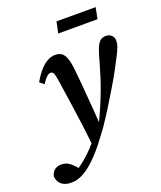

<svg xmlns="http://www.w3.org/2000/svg" viewBox="-253 -783 940 1120"><g transform="rotate(-20 216.5 -223.0)"><path d="M-6 234Q-44 234 -66 215.5Q-88 197 -90 165Q-85 141 -68.5 127.5Q-52 114 -26 114Q0 114 19 126.5Q38 139 59 164L81 184L72 191H42L38 185Q54 175 75 159.5Q96 144 118 124.5Q140 105 160 84Q187 55 213.5 24.5Q240 -6 263 -37Q286 -85 304 -127Q322 -169 336.5 -208Q351 -247 363.5 -286Q376 -325 388 -368Q402 -422 414 -451Q426 -480 440 -491Q454 -502 474 -502Q495 -502 509 -489.5Q523 -477 523 -457Q523 -435 515 -414Q507 -393 491 -363Q474 -330 455 -294.5Q436 -259 409 -214Q395 -191 380 -166Q365 -141 349 -115Q333 -89 315 -61Q297 -33 277 -4Q261 17 245 39Q229 61 210 84.5Q191 108 168 133Q141 162 112.5 185Q84 208 55 221Q26 234 -6 234ZM184 71Q177 1 169 -60.5Q161 -122 152 -183.5Q143 -245 133 -311Q127 -356 122.5 -377Q118 -398 112.5 -404Q107 -410 99 -410Q88 -410 75.5 -399.5Q63 -389 43 -359L17 -381Q53 -443 88 -471Q123 -499 159 -499Q183 -499 198.5 -488Q214 -477 223.5 -450.5Q233 -424 238 -377Q243 -333 246.5 -289Q250 -245 253.5 -202Q257 -159 260.5 -117.5Q264 -76 266 -36H286ZM219 -610 234 -680H477L463 -610Z"/></g></svg>

Font: Source Serif 4 18pt SemiBold
Style: Italic
Weight: 600
Italic angle: -12°
Designer: Frank Grießhammer
Foundry: Adobe Systems Incorporated
Version: Version 4.004;hotconv 1.0.116;makeotfexe 2.5.65601